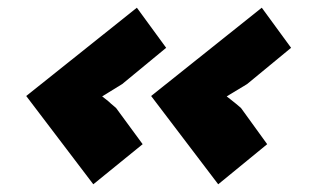

<svg xmlns="http://www.w3.org/2000/svg" viewBox="-20 -504 805 498"><path d="M673 -130 546 -26 372 -255 659 -484 735 -380 621 -286 568 -254Q573 -250 579.5 -245Q586 -240 592 -235Q598 -230 605 -224ZM350 -130 222 -26 48 -255 335 -484 411 -380 297 -286 245 -254Q250 -250 256.5 -245Q263 -240 268 -235Q274 -230 281 -224Z"/></svg>

Font: TypoPRO Sinkin Sans
Style: 700 Bold Italic
Weight: 700
Italic angle: -112°
Designer: Keith Bates
Foundry: K-Type
Version: Sinkin Sans (version 1.0)  by Keith Bates   •   © 2014   www